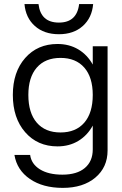

<svg xmlns="http://www.w3.org/2000/svg" viewBox="-20 -727 601 942"><path d="M437 -707Q431.2 -639.6 386.2 -599.4Q341.3 -559.1 269 -559.1Q196.3 -559.1 151.1 -599.4Q106 -639.6 100.1 -707H168.9Q179.7 -616.2 269 -616.2Q357.4 -616.2 368.2 -707ZM507.8 -500V11.2Q507.8 93.8 447.8 144.3Q387.7 194.8 288.1 194.8Q190.4 194.8 126.7 151.1Q63 107.4 50.8 33.2H127.9Q133.8 77.6 175.8 103.8Q217.8 129.9 286.1 129.9Q357.4 129.9 396.2 97.2Q435.1 64.5 435.1 5.9V-110.8Q408.2 -62 363.8 -35.4Q319.3 -8.8 262.2 -8.8Q164.1 -8.8 103.5 -78.4Q43 -147.9 43 -261.2Q43 -373.5 103.5 -442.4Q164.1 -511.2 262.2 -511.2Q319.3 -511.2 363.8 -484.9Q408.2 -458.5 435.1 -410.2V-500ZM119.1 -261.2Q119.1 -173.3 160.4 -125.2Q201.7 -77.1 276.9 -77.1Q352.1 -77.1 393.6 -125.2Q435.1 -173.3 435.1 -261.2Q435.1 -347.7 393.6 -395.3Q352.1 -442.9 276.9 -442.9Q201.7 -442.9 160.4 -395.3Q119.1 -347.7 119.1 -261.2Z"/></svg>

Font: Overused Grotesk
Style: Regular
Weight: 400
Version: Version 0.002